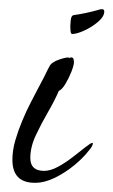

<svg xmlns="http://www.w3.org/2000/svg" viewBox="-20 -398 247 418"><path d="M137 -324Q134 -324 133.5 -331.5Q133 -339 133 -341Q133 -344 134 -354Q135 -364 140 -365Q154 -367 168 -370Q182 -373 196 -377Q198 -378 202 -378Q207 -378 207 -373Q207 -362 193.5 -350.5Q180 -339 163.5 -331.5Q147 -324 137 -324ZM56 0Q7 0 7 -50Q7 -71 13.5 -93Q20 -115 28 -134Q37 -156 48 -177Q59 -198 70 -219Q75 -228 79.5 -237.5Q84 -247 89 -256Q94 -263 108 -268Q122 -273 130 -273Q131 -273 130 -272.5Q129 -272 129 -272Q129 -272 129.5 -272Q130 -272 130 -271Q132 -273 135 -273Q139 -273 140 -269.5Q141 -266 141 -263Q141 -256 135.5 -242Q130 -228 122.5 -215.5Q115 -203 108 -200Q99 -179 84.5 -154Q70 -129 58 -103.5Q46 -78 46 -54Q46 -26 76 -26Q90 -26 106.5 -35Q123 -44 139 -56.5Q155 -69 166.5 -78Q178 -87 181 -87Q182 -87 182 -86.5Q182 -86 182 -86Q182 -82 179 -77.5Q176 -73 174 -71Q162 -55 142 -38.5Q122 -22 99.5 -11Q77 0 56 0Z"/></svg>

Font: Bonheur Royale
Style: Regular
Weight: 400
Designer: Robert E. Leuschke
Foundry: Robert E. Leuschke
Version: Version 1.010; ttfautohint (v1.8.3)